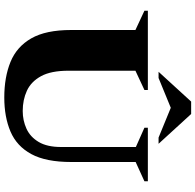

<svg xmlns="http://www.w3.org/2000/svg" viewBox="-28 -874 912 896"><g transform="rotate(90 428.0 -426.0)"><path d="M435 10Q340 10 269 -19Q198 -48 159 -116Q120 -184 120 -302V-602L30 -644V-660H400V-644L310 -602V-290Q310 -208 335.5 -161.5Q361 -115 403.5 -95.5Q446 -76 498 -76Q542 -76 580.5 -93.5Q619 -111 642.5 -150.5Q666 -190 666 -255V-604L576 -644V-660H826V-644L736 -603V-302Q736 -184 699 -116Q662 -48 594 -19Q526 10 435 10ZM315 -710 454 -862H512L651 -710H622L483 -767L344 -710Z"/></g></svg>

Font: Spectral SC ExtraBold
Style: Regular
Weight: 800
Designer: Jean-Baptiste Levee
Foundry: Production Type
Version: Version 2.001